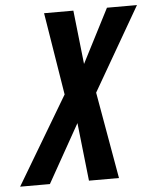

<svg xmlns="http://www.w3.org/2000/svg" viewBox="-110 -758 656 803"><g transform="rotate(-5 218.5 -357.0)"><path d="M67 0 204 -244 231 0H357L293 -364L495 -714H369L253 -488L228 -714H105L161 -368L-58 0Z"/></g></svg>

Font: Noto Sans Display Condensed
Style: Bold Italic
Weight: 700
Width: 3
Designer: Monotype Design team
Foundry: Monotype Imaging Inc.
Version: 1.000